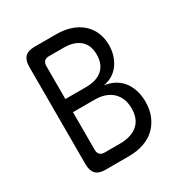

<svg xmlns="http://www.w3.org/2000/svg" viewBox="-170 -858 939 987"><g transform="rotate(-30 300.0 -365.0)"><path d="M173 -730H300Q349 -730 387.5 -717Q426 -704 453 -680Q480 -656 494.5 -622.5Q509 -589 509 -547Q509 -513 499.5 -484.5Q490 -456 473.5 -434Q457 -412 434 -398.5Q411 -385 382 -380Q414 -376 441 -362Q468 -348 486.5 -325Q505 -302 515.5 -270.5Q526 -239 526 -201Q526 -155 511 -118Q496 -81 468.5 -54.5Q441 -28 401 -14Q361 0 311 0H173Q134 0 116 -18.5Q98 -37 98 -75V-655Q98 -693 116 -711.5Q134 -730 173 -730ZM176 -340V-117Q176 -98 185.5 -88.5Q195 -79 213 -79H304Q371 -79 409 -111Q447 -143 447 -206Q447 -269 409 -304.5Q371 -340 304 -340ZM176 -418H299Q361 -418 395.5 -448Q430 -478 430 -536Q430 -593 395.5 -622Q361 -651 300 -651H213Q195 -651 185.5 -641.5Q176 -632 176 -613Z"/></g></svg>

Font: Maple Mono Normal NL Light
Style: Regular
Weight: 300
Monospace: yes
Designer: subframe7536
Version: Version 7.000